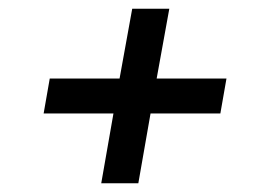

<svg xmlns="http://www.w3.org/2000/svg" viewBox="-20 -540 619 440"><path d="M297 -120 325 -280H485L499 -360H339L368 -520H283L254 -360H94L80 -280H240L212 -120Z"/></svg>

Font: Gauge
Style: Italic
Weight: 400
Italic angle: -80°
Designer: Daniel Pimley
Foundry: Daniel Pimley
Version: Version 1.000;PS 001.001;hotconv 1.0.56